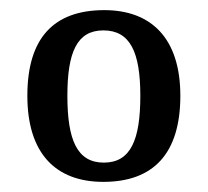

<svg xmlns="http://www.w3.org/2000/svg" viewBox="-20 -739 410 379"><path d="M184 -380C283 -380 336 -436 336 -550C336 -664 278 -719 186 -719C86 -719 34 -664 34 -550C34 -436 90 -380 184 -380ZM185 -418C132 -418 113 -463 113 -550C113 -636 132 -679 184 -679C237 -679 257 -636 257 -550C257 -463 238 -418 185 -418Z"/></svg>

Font: Noto Serif Ethiopic SmCn
Style: Regular
Weight: 400
Width: 4
Designer: Monotype Design Team
Foundry: Monotype Imaging Inc.
Version: Version 2.102